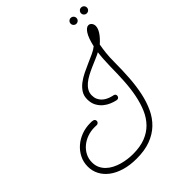

<svg xmlns="http://www.w3.org/2000/svg" viewBox="-245 -1006 1181 1181"><g transform="rotate(-45 345.5 -415.5)"><path d="M620.1 -756.8Q631.8 -756.8 640.6 -746.6Q649.4 -736.3 649.4 -721.2Q649.4 -700.7 633.1 -675.5Q616.7 -650.4 585.9 -623Q580.6 -595.7 576.7 -560.8Q572.8 -525.9 572.8 -481.4Q572.8 -413.1 568.4 -348.1Q564 -283.2 551.8 -226.1Q539.6 -168.9 517.3 -121.1Q495.1 -73.2 459.2 -38.8Q423.3 -4.4 372.1 14.9Q320.8 34.2 250.5 34.2Q191.9 34.2 146 20.5Q100.1 6.8 68.1 -17.3Q36.1 -41.5 19.3 -74Q2.4 -106.4 2.4 -144.5Q2.4 -182.6 18.6 -215.1Q34.7 -247.6 62 -271.7Q89.4 -295.9 125.7 -309.6Q162.1 -323.2 203.1 -323.2Q209.5 -323.2 216.1 -323Q222.7 -322.8 228 -321Q233.4 -319.3 237.1 -315.2Q240.7 -311 240.7 -303.7Q240.7 -295.9 235.1 -290.8Q229.5 -285.6 222.2 -285.6Q217.3 -285.6 212.6 -285.9Q208 -286.1 203.1 -286.1Q169.9 -286.1 140.1 -275.4Q110.4 -264.6 87.9 -245.6Q65.4 -226.6 52.2 -200.7Q39.1 -174.8 39.1 -144.5Q39.1 -117.7 48.8 -96.7Q58.6 -75.7 75.2 -59.8Q91.8 -43.9 113.5 -32.7Q135.3 -21.5 159.2 -14.6Q183.1 -7.8 207.8 -4.6Q232.4 -1.5 254.9 -1.5Q316.9 -1.5 361.8 -19Q406.7 -36.6 437.7 -68.4Q468.8 -100.1 487.8 -144.3Q506.8 -188.5 517.6 -241.9Q528.3 -295.4 532 -356.2Q535.6 -417 536.1 -481.9Q536.6 -513.2 538.6 -543.2Q540.5 -573.2 543.9 -597.7Q524.4 -587.4 501 -577.6Q477.5 -567.9 453.9 -557.4Q430.2 -546.9 407.7 -534.9Q385.3 -522.9 367.9 -508.5Q350.6 -494.1 340.1 -476.3Q329.6 -458.5 329.6 -436.5Q329.6 -416.5 336.4 -401.6Q343.3 -386.7 353.5 -376.5Q363.8 -366.2 376 -359.6Q388.2 -353 398.7 -349.4Q409.2 -345.7 416.7 -344Q424.3 -342.3 425.3 -342.3Q433.6 -339.8 436.5 -335.7Q439.5 -331.5 439.5 -325.7Q439.5 -317.4 434.6 -312.3Q429.7 -307.1 422.4 -307.1Q421.4 -307.1 418.2 -307.4Q415 -307.6 414.1 -308.1Q397.9 -311.5 377 -320.1Q356 -328.6 337.2 -344Q318.4 -359.4 305.4 -382.8Q292.5 -406.2 292.5 -439.9Q292.5 -469.7 307.1 -492.7Q321.8 -515.6 345.5 -533.7Q369.1 -551.8 398.2 -565.9Q427.2 -580.1 456.1 -592.5Q484.9 -605 510.3 -616.7Q535.6 -628.4 551.8 -642.1Q565.4 -701.2 583.5 -729Q601.6 -756.8 620.1 -756.8ZM690.9 -839.8Q690.9 -829.6 683.6 -822.3Q676.3 -814.9 665 -814.9Q654.8 -814.9 647.5 -822.3Q640.1 -829.6 640.1 -839.8Q640.1 -850.6 647.5 -857.9Q654.8 -865.2 665 -865.2Q676.3 -865.2 683.6 -857.9Q690.9 -850.6 690.9 -839.8ZM600.1 -839.8Q600.1 -829.6 592.8 -822.3Q585.4 -814.9 574.7 -814.9Q564.5 -814.9 557.1 -822.3Q549.8 -829.6 549.8 -839.8Q549.8 -850.6 557.1 -857.9Q564.5 -865.2 574.7 -865.2Q585.4 -865.2 592.8 -857.9Q600.1 -850.6 600.1 -839.8Z"/></g></svg>

Font: Sacramento
Style: Regular
Weight: 400
Designer: Astigmatic (AOETI)
Foundry: Astigmatic (AOETI)
Version: Version 1.000